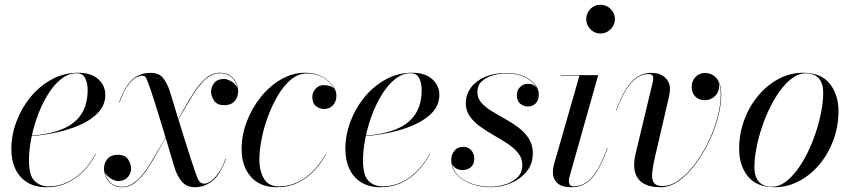

<svg xmlns="http://www.w3.org/2000/svg" viewBox="-20 -775 3570 805"><path d="M175.5 10Q127.5 10 94.5 -10.2Q61.5 -30.5 44.5 -66.5Q27.5 -102.5 27.5 -150Q27.5 -207.5 48.5 -264.2Q69.5 -321 107.5 -367.5Q145.5 -414 196.8 -442Q248 -470 308 -470Q362 -470 391.8 -443.2Q421.5 -416.5 421.5 -377Q421.5 -336 393.5 -305Q365.5 -274 318.8 -252.8Q272 -231.5 215.8 -219.5Q159.5 -207.5 102.5 -203.5V-205.5Q148 -208.5 186.2 -216.8Q224.5 -225 254.2 -239.5Q284 -254 304.8 -275.8Q325.5 -297.5 336.5 -328Q347.5 -358.5 347.5 -398.5Q347.5 -424 337.8 -446Q328 -468 301 -468Q272.5 -468 246.8 -451Q221 -434 198.8 -404.8Q176.5 -375.5 158.5 -338.2Q140.5 -301 127.8 -260Q115 -219 108.2 -178.5Q101.5 -138 101.5 -102.5Q101.5 -39.5 124.8 -16.5Q148 6.5 183 6.5Q227.5 6.5 264.8 -12Q302 -30.5 331.2 -61.2Q360.5 -92 380 -129.5L381.5 -129Q362 -91 332.2 -59.5Q302.5 -28 263.2 -9Q224 10 175.5 10Z M797.5 10Q762.5 10 742.5 -13.5Q722.5 -37 711.5 -73Q702 -105 687.5 -153.8Q673 -202.5 656.8 -255.8Q640.5 -309 625.8 -355.5Q611 -402 600.5 -429Q597.5 -437 593.2 -447.2Q589 -457.5 575 -457.5Q561 -457.5 544.8 -446.5Q528.5 -435.5 512.2 -411Q496 -386.5 481.5 -346L479.5 -346.5Q504.5 -414 535.2 -441.8Q566 -469.5 612.5 -469.5Q647.5 -469.5 665.2 -446Q683 -422.5 694 -386.5Q704 -353 718 -307Q732 -261 747.8 -210.5Q763.5 -160 779 -112.5Q794.5 -65 807.5 -29Q810.5 -21 817.5 -13Q824.5 -5 837.5 -5Q849 -5 865 -16.5Q881 -28 897.2 -51.2Q913.5 -74.5 925.5 -109.5L927.5 -109Q903 -41.5 869.8 -15.8Q836.5 10 797.5 10ZM492.5 10Q465.5 10 448.8 -2.2Q432 -14.5 424 -32.2Q416 -50 416 -66Q416 -93 431 -109.5Q446 -126 474.5 -126Q504.5 -126 517 -107Q529.5 -88 529.5 -69Q529.5 -56.5 523.8 -44.2Q518 -32 506 -24Q494 -16 474.5 -16Q464.5 -16 451 -22.8Q437.5 -29.5 427.2 -41Q417 -52.5 417 -66H418Q418 -38.5 437.5 -15.2Q457 8 492.5 8Q514.5 8 532.8 -3Q551 -14 564 -28Q577 -42 584 -51Q597 -68 610 -89Q623 -110 641 -141.5Q659 -173 686.5 -220H688.5Q666 -183.5 644.2 -143.5Q622.5 -103.5 599.2 -68.5Q576 -33.5 549.8 -11.8Q523.5 10 492.5 10ZM708 -240H706Q728.5 -276.5 750.2 -316.5Q772 -356.5 795.2 -391.5Q818.5 -426.5 844.8 -448.2Q871 -470 902 -470Q929 -470 945.8 -457.8Q962.5 -445.5 970.5 -427.8Q978.5 -410 978.5 -394Q978.5 -367 963.5 -350.5Q948.5 -334 920 -334Q890 -334 877.5 -353.2Q865 -372.5 865 -391Q865 -410 878 -427Q891 -444 920 -444Q930 -444 943.5 -437.2Q957 -430.5 967.2 -419.2Q977.5 -408 977.5 -394H976.5Q976.5 -422 957 -445Q937.5 -468 902 -468Q880 -468 861.8 -457Q843.5 -446 830.5 -432Q817.5 -418 810.5 -409Q798 -392.5 785 -371.2Q772 -350 754 -318.8Q736 -287.5 708 -240Z M1141.5 10Q1069.5 10 1031.2 -34.5Q993 -79 993 -150Q993 -208 1014.5 -264.8Q1036 -321.5 1073.2 -368Q1110.5 -414.5 1158.5 -442.2Q1206.5 -470 1259.5 -470Q1300.5 -470 1329.8 -454.2Q1359 -438.5 1374.8 -416.5Q1390.5 -394.5 1390.5 -375Q1390.5 -348.5 1375.8 -333.2Q1361 -318 1339 -318Q1320.5 -318 1305 -330Q1289.5 -342 1289.5 -368Q1289.5 -388.5 1303.5 -403.2Q1317.5 -418 1336.5 -418Q1351 -418 1363 -414.5Q1375 -411 1382.2 -401.8Q1389.5 -392.5 1389.5 -375H1388.5Q1388.5 -394.5 1373.5 -415.8Q1358.5 -437 1331 -452Q1303.5 -467 1266 -467Q1232 -467 1201.8 -442.8Q1171.5 -418.5 1147 -377.8Q1122.5 -337 1104.5 -289Q1086.5 -241 1077 -193Q1067.5 -145 1067.5 -106.5Q1067.5 -58 1086.8 -25.8Q1106 6.5 1148.5 6.5Q1192.5 6.5 1230 -12.2Q1267.5 -31 1296.8 -62Q1326 -93 1346 -130L1347.5 -129.5Q1328 -92 1298 -60.2Q1268 -28.5 1228.8 -9.2Q1189.5 10 1141.5 10Z M1576 10Q1528 10 1495 -10.2Q1462 -30.5 1445 -66.5Q1428 -102.5 1428 -150Q1428 -207.5 1449 -264.2Q1470 -321 1508 -367.5Q1546 -414 1597.2 -442Q1648.5 -470 1708.5 -470Q1762.5 -470 1792.2 -443.2Q1822 -416.5 1822 -377Q1822 -336 1794 -305Q1766 -274 1719.2 -252.8Q1672.5 -231.5 1616.2 -219.5Q1560 -207.5 1503 -203.5V-205.5Q1548.5 -208.5 1586.8 -216.8Q1625 -225 1654.8 -239.5Q1684.5 -254 1705.2 -275.8Q1726 -297.5 1737 -328Q1748 -358.5 1748 -398.5Q1748 -424 1738.2 -446Q1728.5 -468 1701.5 -468Q1673 -468 1647.2 -451Q1621.5 -434 1599.2 -404.8Q1577 -375.5 1559 -338.2Q1541 -301 1528.2 -260Q1515.5 -219 1508.8 -178.5Q1502 -138 1502 -102.5Q1502 -39.5 1525.2 -16.5Q1548.5 6.5 1583.5 6.5Q1628 6.5 1665.2 -12Q1702.5 -30.5 1731.8 -61.2Q1761 -92 1780.5 -129.5L1782 -129Q1762.5 -91 1732.8 -59.5Q1703 -28 1663.8 -9Q1624.5 10 1576 10Z M2037.5 10Q1995.5 10 1957.8 -3.2Q1920 -16.5 1896 -42.2Q1872 -68 1872 -105Q1872 -127 1885.2 -143.2Q1898.5 -159.5 1922 -159.5Q1942.5 -159.5 1955.5 -145.2Q1968.5 -131 1968.5 -109Q1968.5 -86 1954 -74Q1939.5 -62 1920.5 -62Q1907.5 -62 1896.8 -66.5Q1886 -71 1879.5 -80.5Q1873 -90 1873 -105H1874Q1874 -68 1897.5 -42.8Q1921 -17.5 1958.5 -4.8Q1996 8 2037 8Q2065 8 2095.8 -1Q2126.5 -10 2148.2 -30Q2170 -50 2170 -83Q2170 -111 2153 -132.5Q2136 -154 2109 -172Q2082 -190 2051.5 -207.2Q2021 -224.5 1994 -243.8Q1967 -263 1950 -286.8Q1933 -310.5 1933 -342Q1933 -379 1954.5 -407.8Q1976 -436.5 2014 -452.8Q2052 -469 2101 -469Q2145 -469 2175.8 -455.5Q2206.5 -442 2222.8 -421.5Q2239 -401 2239 -380Q2239 -353 2225.2 -340.8Q2211.5 -328.5 2194 -328.5Q2175.5 -328.5 2161.2 -340.2Q2147 -352 2147 -376.5Q2147 -396 2160.2 -409.8Q2173.5 -423.5 2194 -423.5Q2215 -423.5 2226.5 -411.2Q2238 -399 2238 -380H2237Q2237 -400.5 2221.2 -420.5Q2205.5 -440.5 2175.2 -453.8Q2145 -467 2101 -467Q2075.5 -467 2047.8 -459.5Q2020 -452 2000.8 -435Q1981.5 -418 1981.5 -388.5Q1981.5 -363.5 1998.2 -344.5Q2015 -325.5 2041.5 -309.2Q2068 -293 2097.8 -276.5Q2127.5 -260 2154 -240Q2180.5 -220 2197.2 -194Q2214 -168 2214 -132Q2214 -87.5 2188 -55.8Q2162 -24 2121.5 -7Q2081 10 2037.5 10Z M2375 10Q2336 10 2317 -7.2Q2298 -24.5 2298 -53Q2298 -60.5 2299.2 -68.8Q2300.5 -77 2302.5 -85L2409.5 -458H2331.5V-460H2488L2367 -31Q2366 -27 2365.5 -22.8Q2365 -18.5 2365 -15Q2365 -6.5 2369.2 -0.2Q2373.5 6 2384.5 6Q2414.5 6 2438.2 -10Q2462 -26 2483.2 -61.2Q2504.5 -96.5 2526 -153.5L2527.5 -153Q2506 -95.5 2484.5 -59.5Q2463 -23.5 2437 -6.8Q2411 10 2375 10ZM2497.5 -634.5Q2481 -634.5 2467.5 -642.8Q2454 -651 2446 -664.8Q2438 -678.5 2438 -695Q2438 -711.5 2446 -725.2Q2454 -739 2467.5 -747Q2481 -755 2497.5 -755Q2514 -755 2527.8 -747Q2541.5 -739 2549.8 -725.2Q2558 -711.5 2558 -695Q2558 -678.5 2549.8 -664.8Q2541.5 -651 2527.8 -642.8Q2514 -634.5 2497.5 -634.5Z M2750.5 10Q2702.5 10 2675.8 -7.2Q2649 -24.5 2641.8 -56Q2634.5 -87.5 2645 -131L2716.5 -429.5Q2717.5 -434 2718.2 -439Q2719 -444 2719 -447.5Q2719 -455.5 2714 -460Q2709 -464.5 2699.5 -464.5Q2678 -464.5 2659.5 -454.5Q2641 -444.5 2624.5 -425.2Q2608 -406 2593.2 -377.5Q2578.5 -349 2564 -311.5L2562.5 -312Q2577 -349.5 2592 -378.8Q2607 -408 2624.5 -428.2Q2642 -448.5 2663.5 -459Q2685 -469.5 2711.5 -469.5Q2747 -469.5 2768 -450.2Q2789 -431 2789 -402.5Q2789 -391.5 2787.2 -382.5Q2785.5 -373.5 2784.5 -368L2726.5 -118.5Q2717.5 -79 2714.5 -51.5Q2711.5 -24 2721 -9.5Q2730.5 5 2758 5Q2792 5 2826.5 -19.8Q2861 -44.5 2892.5 -86Q2924 -127.5 2948.8 -178Q2973.5 -228.5 2987.8 -281Q3002 -333.5 3002 -379Q3002 -409 2993.5 -428.5Q2985 -448 2970 -457.5Q2955 -467 2936 -467V-468Q2952 -468 2965.5 -461.2Q2979 -454.5 2987 -442Q2995 -429.5 2995 -412Q2995 -388 2977.2 -371.5Q2959.5 -355 2936 -355Q2910 -355 2895 -370.5Q2880 -386 2880 -412Q2880 -435 2896 -452Q2912 -469 2936 -469Q2955 -469 2970.5 -459.2Q2986 -449.5 2995 -429.5Q3004 -409.5 3004 -379Q3004 -333.5 2989.8 -280.5Q2975.5 -227.5 2950.2 -176.2Q2925 -125 2892.8 -82.8Q2860.5 -40.5 2824 -15.2Q2787.5 10 2750.5 10Z M3227.5 10Q3152 10 3115.5 -36Q3079 -82 3079 -149.5Q3079 -215 3100.8 -273Q3122.5 -331 3160 -375.2Q3197.5 -419.5 3245.8 -444.8Q3294 -470 3347 -470Q3423 -470 3459.2 -423.8Q3495.5 -377.5 3495.5 -310Q3495.5 -244.5 3473.8 -186.5Q3452 -128.5 3414.5 -84.2Q3377 -40 3328.8 -15Q3280.5 10 3227.5 10ZM3217.5 8Q3245 8 3271.2 -10.8Q3297.5 -29.5 3321.5 -61.5Q3345.5 -93.5 3365.5 -134Q3385.5 -174.5 3400.2 -219Q3415 -263.5 3423.2 -307Q3431.5 -350.5 3431.5 -387.5Q3431.5 -424.5 3413.5 -446Q3395.5 -467.5 3357 -467.5Q3330 -467.5 3303.5 -448.8Q3277 -430 3253 -398Q3229 -366 3209 -325.5Q3189 -285 3174.2 -240.5Q3159.5 -196 3151.2 -152.8Q3143 -109.5 3143 -72Q3143 -35.5 3161.2 -13.8Q3179.5 8 3217.5 8Z"/></svg>

Font: Bodoni Moda 96pt
Style: Italic
Weight: 400
Italic angle: -13°
Version: Version 2.004